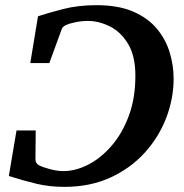

<svg xmlns="http://www.w3.org/2000/svg" viewBox="-20 -707 712 743"><path d="M651.9 -402.8Q651.9 -325.7 623.3 -251Q594.7 -176.3 540 -116Q485.4 -55.7 407 -19.8Q328.6 16.1 229 16.1Q171.4 16.1 122.3 4.4Q73.2 -7.3 14.2 -25.9L43.9 -202.1H118.2L117.2 -89.8Q117.2 -74.7 131.8 -66.9Q144.5 -60.1 173.1 -52.5Q201.7 -44.9 225.1 -44.9Q272.5 -44.9 321.3 -69.8Q370.1 -94.7 411.6 -142.6Q453.1 -190.4 478.5 -258.8Q503.9 -327.1 503.9 -414.1Q503.9 -490.2 475.8 -536.9Q447.8 -583.5 405.3 -604.7Q362.8 -626 319.8 -626Q295.4 -626 271.2 -620.8Q247.1 -615.7 236.8 -610.8Q222.2 -604 219.2 -595.2L170.9 -462.9H97.2L127 -644Q165.5 -656.7 223.9 -671.9Q282.2 -687 353 -687Q438 -687 495.4 -662.1Q552.7 -637.2 587.2 -595.7Q621.6 -554.2 636.7 -503.9Q651.9 -453.6 651.9 -402.8Z"/></svg>

Font: Charis
Style: Bold Italic
Weight: 700
Italic angle: -11°
Designer: Walt Agee, Miriam Martin, Annie Olsen, Victor Gaultney, Lorna Priest, Alan Ward, Bob Hallissy, Martin Hosken, Sharon Cor
Foundry: SIL Global
Version: Version 7.000